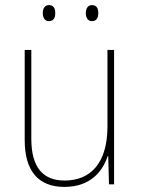

<svg xmlns="http://www.w3.org/2000/svg" viewBox="-20 -724 553 754"><path d="M148 -673C148 -656 155 -641 172 -641C191 -641 197 -655 197 -673C197 -690 191 -704 172 -704C155 -704 148 -689 148 -673ZM317 -673C317 -656 324 -641 341 -641C360 -641 366 -655 366 -673C366 -690 360 -704 341 -704C324 -704 317 -689 317 -673ZM428 -528H402V-227C402 -82 334 -15 234 -15C150 -15 103 -65 103 -179V-528H77V-174C77 -53 130 10 233 10C335 10 383 -51 403 -111H405L408 0H428Z"/></svg>

Font: Noto Sans Arabic UI SmCn Th
Style: Regular
Weight: 100
Width: 4
Designer: Monotype Design Team, Nadine Chahine and Nizar Qandah
Foundry: Monotype Imaging Inc.
Version: Version 2.010